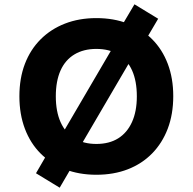

<svg xmlns="http://www.w3.org/2000/svg" viewBox="-20 -800 895 891"><path d="M427 11Q347 11 281.5 -14.5Q216 -40 168.5 -87.5Q121 -135 95.5 -202.5Q70 -270 70 -353Q70 -437 95.5 -503.5Q121 -570 168.5 -617.5Q216 -665 281.5 -690.5Q347 -716 427 -716Q508 -716 573.5 -690.5Q639 -665 686 -618Q733 -571 758.5 -504Q784 -437 784 -354Q784 -270 758.5 -203Q733 -136 686 -88Q639 -40 573.5 -14.5Q508 11 427 11ZM427 -132Q487 -132 528.5 -158Q570 -184 592.5 -233.5Q615 -283 615 -353Q615 -424 593 -473Q571 -522 529 -547.5Q487 -573 427 -573Q368 -573 325.5 -547.5Q283 -522 261 -473Q239 -424 239 -353Q239 -283 261 -233.5Q283 -184 325.5 -158Q368 -132 427 -132ZM257 71 147 4 219 -120 276 -191 506 -584 530 -655 604 -780 714 -713 641 -589 585 -518 355 -125 330 -54Z"/></svg>

Font: Nunito Sans 6pt ExtraBold
Style: Regular
Weight: 800
Version: Version 3.101;gftools[0.9.27]